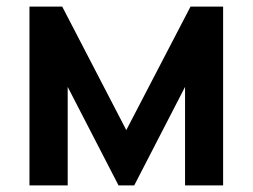

<svg xmlns="http://www.w3.org/2000/svg" viewBox="-20 -560 764 580"><path d="M69 0H184.5V-297.5L338 0H385.5L539 -297.5V0H654V-540H555.5L361.5 -167L168 -540H69Z"/></svg>

Font: Eudonet
Style: Bold
Weight: 700
Designer: Mikhail Sharanda
Foundry: Mikhail Sharanda
Version: Version 4.503;Glyphs 3.1.2 (3151)